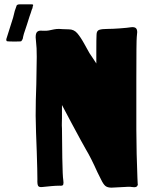

<svg xmlns="http://www.w3.org/2000/svg" viewBox="-20 -860 716 883"><path d="M131 -832Q130 -821 126 -815Q125 -811 122 -802Q119 -793 116 -785L104 -747Q95 -718 90 -705Q85 -687 85 -683Q82 -674 77 -670Q74 -669 47 -669Q20 -669 15 -670Q11 -670 10 -672Q9 -674 9 -676.5Q9 -679 9 -680L40 -778L48 -810L55 -830Q56 -840 70 -840H126Q136 -840 131 -832ZM424 -700Q424 -719 437 -723Q450 -727 475 -727Q497 -727 531.5 -729.5Q566 -732 585 -735Q599 -736 605 -730.5Q611 -725 611 -712Q611 -708 609 -690Q607 -675 607 -491V-265Q607 -214 608.5 -152.5Q610 -91 612 -42Q614 7 614 -15Q614 1 598 1Q591 1 586 0Q582 -1 570 -1Q558 -1 532 1Q504 3 493 3Q474 3 464.5 -5Q455 -13 445 -34L428 -68Q398 -135 375 -173Q362 -195 309 -294L265 -377V-339V-316Q265 -308 264.5 -296Q264 -284 265 -269Q265 -217 266.5 -133Q268 -49 271 -32Q272 -27 272 -20Q272 -10 268 -7.5Q264 -5 253 -6Q237 -6 215.5 -4Q194 -2 175 0Q160 2 155.5 -5Q151 -12 152 -36Q152 -72 149 -163Q145 -258 144 -328Q144 -399 147 -472Q149 -564 149 -598Q149 -644 146 -665Q144 -683 144 -688Q144 -706 150 -712.5Q156 -719 166 -719Q171 -719 186 -718.5Q201 -718 229 -725Q240 -727 251 -727Q257 -727 268 -726Q279 -725 297 -725Q320 -725 335.5 -707Q351 -689 369 -656L379 -638Q390 -616 408 -591L423 -568V-623Q423 -685 424 -700Z"/></svg>

Font: Barrio
Style: Regular
Weight: 400
Designer: Pablo Cosgaya & Sergio Jimenez
Foundry: Pablo Cosgaya & Sergio Jimenez
Version: Version 1.005